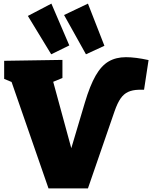

<svg xmlns="http://www.w3.org/2000/svg" viewBox="-20 -1041 843 1061"><path d="M248 0 44 -588 3 -605V-705L325 -710V-610L274 -589L374 -222L449 -474Q477 -568 508.5 -623Q540 -678 580.5 -701.5Q621 -725 676 -725Q702 -725 733.5 -721Q765 -717 801 -709L776 -545H746Q712 -544 688 -533Q664 -522 646.5 -497Q629 -472 613 -426L466 0ZM263 -741 134 -953 264 -1021 363 -790ZM455 -741 334 -958 466 -1021 557 -788Z"/></svg>

Font: Bitter Black
Style: Regular
Weight: 900
Designer: Sol Matas, and Bitter project Authors
Foundry: Sol Matas
Version: Version 2.001